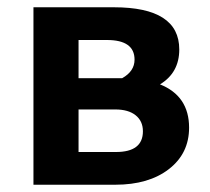

<svg xmlns="http://www.w3.org/2000/svg" viewBox="-20 -508 577 528"><path d="M72 0V-488H293Q473 -488 473 -372Q473 -308 420 -276Q500 -244 500 -157Q500 -86 444.5 -43Q389 0 297 0ZM196 -398V-293H316Q350 -312 350 -344Q350 -398 274 -398ZM196 -90H299Q373 -90 373 -147Q373 -175 353 -191Q333 -207 297 -207H196Z"/></svg>

Font: Cantarell
Style: Bold
Weight: 700
Designer: Dave Crossland, Nikolaus Waxweiler, Florian Fecher, Jacques Le Bailly, Eben Sorkin, Alexei Vanyashin, Alexios Zavras, Em
Version: Version 0.303